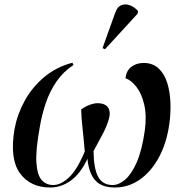

<svg xmlns="http://www.w3.org/2000/svg" viewBox="-20 -824 822 854"><path d="M204 10Q114 10 68 -54.5Q22 -119 45 -252Q57 -316 90 -376Q123 -436 176.5 -481Q230 -526 302 -545L307 -535Q261 -505 231 -461Q201 -417 183.5 -365Q166 -313 157 -259Q138 -155 142 -99.5Q146 -44 166 -22.5Q186 -1 217 -1Q250 -1 286 -34Q322 -67 357 -150Q352 -211 347 -255Q342 -299 341 -337Q360 -351 379.5 -358Q399 -365 414 -365Q448 -365 461 -345Q474 -325 463 -290Q454 -260 435 -224.5Q416 -189 396 -152Q397 -73 417 -37Q437 -1 481 -1Q508 -1 536 -24.5Q564 -48 587.5 -100.5Q611 -153 624 -243Q633 -309 621.5 -358.5Q610 -408 586.5 -438Q563 -468 538 -476Q542 -510 564.5 -527Q587 -544 619 -544Q659 -544 685 -520Q711 -496 723.5 -456.5Q736 -417 738 -368.5Q740 -320 733 -272Q721 -187 686.5 -123.5Q652 -60 601.5 -25Q551 10 491 10Q432 10 403.5 -22Q375 -54 369 -118Q339 -53 296 -21.5Q253 10 204 10ZM447 -605 436 -610 492 -766Q501 -793 518.5 -800.5Q536 -808 556.5 -801Q577 -794 594 -775L592 -763Z"/></svg>

Font: Noto Serif Display Medium
Style: Italic
Weight: 500
Italic angle: -12°
Designer: Monotype Design Team
Foundry: Monotype Imaging Inc.
Version: Version 2.009